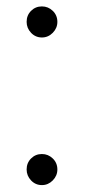

<svg xmlns="http://www.w3.org/2000/svg" viewBox="-20 -552 300 584"><path d="M107.5 -438Q88 -438 74.5 -452.2Q61 -466.5 61 -485.5Q61 -505.5 74.5 -519Q88 -532.5 107.5 -532.5Q126.5 -532.5 140.5 -519Q154.5 -505.5 154.5 -485.5Q154.5 -466.5 140.5 -452.2Q126.5 -438 107.5 -438ZM107.5 11Q88 11 74.5 -3.2Q61 -17.5 61 -36.5Q61 -56.5 74.5 -70Q88 -83.5 107.5 -83.5Q126.5 -83.5 140.5 -70Q154.5 -56.5 154.5 -36.5Q154.5 -17.5 140.5 -3.2Q126.5 11 107.5 11Z"/></svg>

Font: Imbue Light
Style: Regular
Weight: 300
Designer: Tyler Finck
Foundry: Etcetera Type Company
Version: Version 1.102